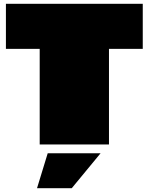

<svg xmlns="http://www.w3.org/2000/svg" viewBox="-20 -757 779 1006"><path d="M188 0V-501H11V-737H728V-501H551V0ZM174 229 230 46H507L356 229Z"/></svg>

Font: Tomorrow Black
Style: Regular
Weight: 900
Designer: Tony de Marco, Monica Rizzolli
Foundry: Just in Type
Version: Version 2.002